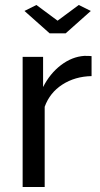

<svg xmlns="http://www.w3.org/2000/svg" viewBox="-20 -750 403 770"><path d="M126 -730 210.9 -667 295.9 -730 344.2 -706.1 243.2 -616.2H179.2L78.1 -706.1ZM347.2 -444.8Q280.8 -443.4 230.2 -410.9Q179.7 -378.4 159.2 -321.8V0H70.8V-522H152.8V-400.9Q180.2 -455.1 224.4 -488.8Q268.6 -522.5 317.9 -525.9Q340.3 -525.9 347.2 -524.9Z"/></svg>

Font: Rawline Medium
Style: Regular
Weight: 500
Designer: Matt McInerney, Pablo Impallari, Rodrigo Fuenzalida
Foundry: Matt McInerney, Pablo Impallari, Rodrigo Fuenzalida
Version: Version 4.020;PS 004.020;hotconv 1.0.88;makeotf.lib2.5.64775